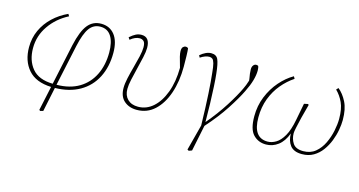

<svg xmlns="http://www.w3.org/2000/svg" viewBox="-75 -810 2450 1312"><g transform="rotate(15 1150.5 -154.5)"><path d="M382 -301 320 -11H321Q414 -12 478.5 -50.5Q543 -89 577 -158Q611 -227 611 -317Q611 -390 585 -431Q559 -472 508 -472Q460 -472 431 -432.5Q402 -393 382 -301ZM258 191 251 185 288 13Q179 9 125.5 -52.5Q72 -114 72 -211Q72 -276 97.5 -331.5Q123 -387 168.5 -430Q214 -473 273 -500L282 -485Q200 -443 150 -371Q100 -299 100 -212Q100 -125 146.5 -69Q193 -13 293 -11L355 -301Q378 -404 414 -448.5Q450 -493 508 -493Q569 -493 604 -448.5Q639 -404 639 -321Q639 -222 600.5 -147Q562 -72 489.5 -30.5Q417 11 315 13L279 185Z M893 13Q838 13 803 -18Q768 -49 768 -109Q768 -139 777 -179.5Q786 -220 798 -263.5Q810 -307 819 -346Q828 -385 828 -411Q828 -444 816 -454.5Q804 -465 788 -465Q756 -465 722 -437L712 -452Q736 -473 754.5 -482Q773 -491 794 -491Q853 -491 853 -414Q853 -387 844 -347Q835 -307 824 -262.5Q813 -218 804 -177.5Q795 -137 795 -109Q795 -63 822 -36.5Q849 -10 896 -10Q955 -10 1001.5 -51Q1048 -92 1076 -166.5Q1104 -241 1105 -341Q1090 -391 1084.5 -414.5Q1079 -438 1079 -453Q1079 -474 1087.5 -482.5Q1096 -491 1106 -491Q1119 -491 1124 -483Q1126 -467 1127 -431Q1128 -395 1128 -356Q1128 -251 1099.5 -167.5Q1071 -84 1018.5 -35.5Q966 13 893 13Z M1309 191 1299 185 1347 2Q1344 -130 1338.5 -220.5Q1333 -311 1327 -363Q1323 -408 1317 -430Q1311 -452 1302 -459Q1293 -466 1280 -466Q1252 -466 1217 -443L1209 -458Q1229 -475 1248.5 -484Q1268 -493 1287 -493Q1323 -493 1335.5 -464.5Q1348 -436 1355 -368Q1359 -334 1362 -278Q1365 -222 1367 -157Q1369 -92 1369 -28Q1436 -107 1485.5 -185Q1535 -263 1560 -317Q1567 -331 1572.5 -345.5Q1578 -360 1584 -379L1582 -395Q1579 -409 1577 -426Q1575 -443 1575 -457Q1575 -475 1583.5 -485.5Q1592 -496 1603 -496Q1612 -496 1618 -492Q1620 -487 1621.5 -479.5Q1623 -472 1623 -460Q1623 -429 1612 -390Q1601 -351 1577 -303Q1550 -247 1498 -167Q1446 -87 1369 -1L1331 183Z M1807 13Q1752 13 1716.5 -24.5Q1681 -62 1681 -153Q1681 -228 1707.5 -293Q1734 -358 1777.5 -408Q1821 -458 1872 -487L1881 -471Q1834 -440 1795 -393.5Q1756 -347 1733 -286.5Q1710 -226 1710 -153Q1710 -9 1813 -9Q1842 -9 1871.5 -26.5Q1901 -44 1925.5 -86.5Q1950 -129 1964 -203L1987 -323L2015 -329L2020 -323L1994 -225Q1983 -179 1977 -150.5Q1971 -122 1971 -111Q1971 -71 1991.5 -40Q2012 -9 2065 -9Q2116 -9 2150.5 -37.5Q2185 -66 2206 -110Q2227 -154 2236.5 -201Q2246 -248 2246 -285Q2246 -356 2226 -399.5Q2206 -443 2174 -474L2187 -488Q2222 -460 2247 -411Q2272 -362 2272 -284Q2272 -253 2265 -213.5Q2258 -174 2242.5 -134.5Q2227 -95 2202.5 -61.5Q2178 -28 2143 -7.5Q2108 13 2061 13Q2004 13 1978.5 -19.5Q1953 -52 1953 -104Q1931 -45 1892.5 -16Q1854 13 1807 13Z"/></g></svg>

Font: Source Serif 4 SmText ExtraLight
Style: Italic
Weight: 200
Italic angle: -12°
Designer: Frank Grießhammer
Foundry: Adobe
Version: Version 4.005;hotconv 1.1.0;makeotfexe 2.6.0